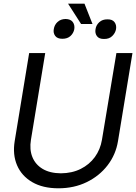

<svg xmlns="http://www.w3.org/2000/svg" viewBox="-20 -1018 745 1051"><path d="M617.2 -727.5H705.1L626 -246.1Q613.8 -171.4 568.8 -113Q523.9 -54.7 454.6 -21Q385.3 12.7 299.8 12.7Q214.4 12.7 156.5 -21Q98.6 -54.7 73.5 -113Q48.3 -171.4 60.5 -246.1L139.6 -727.5H227.5L149.4 -252.9Q140.6 -199.7 157.2 -158.4Q173.8 -117.2 213.4 -93.5Q252.9 -69.8 313.5 -69.3Q374.5 -69.8 421.9 -93.5Q469.2 -117.2 499.3 -158.4Q529.3 -199.7 538.1 -252.9ZM442.4 -998 486.3 -886.7H423.8L352.5 -998ZM274.4 -858.4Q277.8 -881.8 294.9 -897.7Q312 -913.6 338.9 -914.1Q366.2 -913.6 378.2 -897.7Q390.1 -881.8 386.7 -858.4Q382.3 -835.9 365.7 -820.8Q349.1 -805.7 321.3 -805.7Q293.9 -805.7 282.2 -821.5Q270.5 -837.4 274.4 -858.4ZM502.9 -858.4Q506.3 -880.9 523.7 -896.7Q541 -912.6 568.4 -912.1Q595.2 -912.6 606.9 -896.7Q618.7 -880.9 615.2 -858.4Q611.3 -837.4 594.5 -820.8Q577.6 -804.2 549.8 -804.7Q522.5 -804.2 510.7 -820.1Q499 -835.9 502.9 -858.4Z"/></svg>

Font: Inter Tight
Style: Italic
Weight: 400
Italic angle: -9.39999°
Designer: Rasmus Andersson
Foundry: rsms
Version: Version 3.002